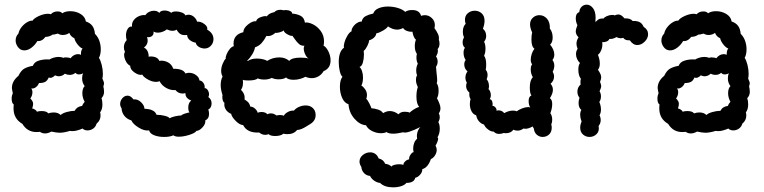

<svg xmlns="http://www.w3.org/2000/svg" viewBox="-20 -587 3273 823"><path d="M47 -413Q47 -431 59 -443Q62 -458 73 -471.5Q84 -485 97.5 -492.5Q111 -500 119 -498Q126 -509 147 -518.5Q168 -528 186 -528Q190 -528 198 -526Q209 -538 227 -538Q241 -538 247 -530Q260 -539 281 -539Q306 -539 325.5 -527Q345 -515 348 -495Q366 -489 375.5 -476.5Q385 -464 387 -442Q400 -429 406 -411.5Q412 -394 412 -376Q412 -353 404 -339Q411 -329 416 -309Q421 -289 421 -270Q421 -262 419 -250Q426 -235 426 -230Q426 -227 423 -216Q424 -212 425 -206.5Q426 -201 426 -193Q426 -178 415 -166Q419 -155 419 -139Q419 -118 409 -105Q411 -101 411 -92Q411 -71 394 -57Q390 -43 379 -35.5Q368 -28 355 -28Q342 -28 334 -36Q308 -25 292 -25Q284 -25 280 -26Q254 -18 236 -18Q223 -18 200 -23Q186 -15 173 -15Q161 -15 151 -22Q146 -21 136 -21Q97 -21 76 -56Q38 -78 38 -122Q38 -133 39 -139Q30 -145 30 -164Q30 -177 35 -187Q31 -205 31 -210Q31 -239 59 -262Q70 -285 84.5 -293Q99 -301 121 -305Q127 -322 149 -328Q171 -334 192 -332Q198 -336 209 -339.5Q220 -343 231 -343Q243 -343 252 -339Q254 -341 262 -341Q268 -341 274 -340Q280 -339 282 -337Q296 -355 315 -355Q321 -355 327 -352V-355Q327 -372 334 -379Q324 -382 312.5 -396.5Q301 -411 299 -423Q283 -430 277 -446Q265 -437 249 -437Q238 -437 228 -443Q211 -438 206 -439Q192 -429 175 -429Q160 -409 140 -411Q131 -395 115.5 -383Q100 -371 84 -371Q66 -371 55 -388Q47 -401 47 -413ZM122 -142Q122 -134 118 -122Q122 -122 129.5 -117.5Q137 -113 138 -108Q146 -111 158 -111Q180 -111 187 -101Q198 -105 210 -105Q229 -105 240 -94Q248 -102 266.5 -107Q285 -112 300 -112Q309 -130 332 -133Q334 -140 343 -151Q339 -157 336 -167Q333 -177 333 -187Q333 -208 343 -218Q332 -232 332 -251Q332 -264 336 -273Q328 -268 318 -268Q309 -268 303 -275Q294 -266 278 -266Q268 -266 258 -271Q247 -260 231 -260Q226 -260 216 -264Q201 -249 189 -255Q183 -241 173.5 -236Q164 -231 147 -231Q143 -220 133.5 -213Q124 -206 114 -208Q119 -201 119 -192Q119 -177 110 -165Q122 -153 122 -142Z M876 -98Q876 -78 860 -71Q862 -56 848 -41Q834 -26 822 -26Q817 -17 792 -9Q767 -1 746 -1Q731 -1 723 -7Q709 0 683 0Q660 0 641.5 -7Q623 -14 619 -28Q599 -25 574.5 -40Q550 -55 543 -71Q525 -76 513.5 -90Q502 -104 501 -123Q495 -132 495 -141Q495 -155 504.5 -166Q514 -177 527 -177Q540 -177 552 -161Q570 -163 584.5 -149Q599 -135 599 -121Q602 -121 614.5 -119.5Q627 -118 637 -112Q647 -106 651 -95Q669 -95 686.5 -90.5Q704 -86 707 -80Q715 -85 730.5 -88.5Q746 -92 757 -92Q760 -96 772 -100Q784 -104 792 -105Q787 -112 787 -126Q787 -147 800 -156Q788 -160 781 -168.5Q774 -177 775 -188Q767 -186 763 -186Q744 -186 732 -201Q712 -199 692.5 -210Q673 -221 664 -239Q657 -236 649 -236Q632 -236 613.5 -246.5Q595 -257 590 -267Q576 -263 557 -276Q538 -289 538 -305Q526 -311 519 -325.5Q512 -340 512 -352Q512 -361 516 -364Q511 -374 511 -384Q511 -402 523 -415Q520 -426 520 -435Q520 -452 527.5 -463.5Q535 -475 546 -473Q544 -489 553.5 -501Q563 -513 577.5 -518.5Q592 -524 603 -522Q609 -531 619 -536Q629 -541 639 -541Q656 -541 663 -531Q664 -536 670.5 -539Q677 -542 686 -542Q694 -542 702 -539Q710 -536 714 -532Q720 -538 735 -538Q747 -538 759 -533.5Q771 -529 775 -521Q781 -524 788 -524Q800 -524 810.5 -515.5Q821 -507 825 -494Q840 -496 856 -484Q872 -472 868 -460Q895 -445 895 -419Q895 -403 884 -391Q873 -379 856 -379Q841 -380 831 -387Q821 -394 819 -404Q806 -406 794.5 -414.5Q783 -423 782 -437Q763 -435 753.5 -441Q744 -447 737 -460Q730 -455 719 -455Q708 -455 695 -461Q688 -455 677.5 -451Q667 -447 657 -447Q646 -447 638 -452Q640 -440 632 -433Q624 -426 610 -428Q613 -421 613 -413Q613 -395 597 -383Q608 -378 613 -366.5Q618 -355 617 -344L625 -345Q655 -345 663 -326L671 -327Q687 -327 701.5 -319Q716 -311 723 -292Q739 -293 754 -288.5Q769 -284 775 -272Q783 -275 790 -275Q807 -275 820.5 -265Q834 -255 835 -242Q844 -242 851.5 -232Q859 -222 857 -209Q864 -210 870 -201.5Q876 -193 876 -182Q876 -176 873 -171Q887 -161 887 -144Q887 -135 883.5 -128Q880 -121 873 -118Q876 -108 876 -98Z M1397 -328Q1397 -294 1367 -282Q1359 -268 1345.5 -260Q1332 -252 1316 -252Q1303 -252 1289 -258Q1281 -253 1267 -249Q1253 -245 1239 -245Q1215 -245 1206 -255Q1196 -247 1174 -247Q1158 -247 1145 -253Q1131 -246 1113 -246Q1096 -246 1085 -251Q1075 -242 1044 -242Q1027 -242 1021 -245Q1024 -216 1013 -202Q1032 -183 1028 -161Q1029 -160 1039 -153Q1049 -146 1053 -130Q1064 -130 1073.5 -121Q1083 -112 1085 -103Q1089 -107 1101 -107Q1110 -107 1117 -104Q1124 -101 1125 -97Q1132 -101 1141 -101Q1154 -101 1165 -92Q1175 -94 1180 -94Q1190 -94 1197 -91Q1200 -99 1213 -106.5Q1226 -114 1240 -113Q1248 -123 1262 -129Q1276 -135 1290 -135Q1317 -135 1329 -113Q1333 -105 1333 -94Q1333 -70 1311 -56Q1306 -53 1294 -45.5Q1282 -38 1272 -34Q1262 -30 1254 -30Q1239 -12 1213 -12Q1201 -12 1195 -14Q1183 -4 1160 -4Q1139 -4 1131 -12Q1124 -9 1117 -9Q1103 -9 1091 -19Q1040 -16 1022 -51Q1008 -51 990.5 -68.5Q973 -86 971 -99Q948 -108 942 -132Q941 -140 942 -147Q938 -148 935.5 -155.5Q933 -163 933 -171Q933 -177 934 -179Q926 -203 926 -223Q926 -243 934 -259Q928 -270 928 -283Q928 -299 935 -315Q942 -331 948 -336Q946 -341 951 -353.5Q956 -366 964.5 -376.5Q973 -387 982 -389L981 -400Q981 -439 1023 -449Q1023 -466 1043 -482Q1063 -498 1078 -496Q1080 -507 1097.5 -513.5Q1115 -520 1124 -517Q1132 -530 1156 -535Q1165 -545 1182 -545Q1187 -545 1195 -543L1204 -544Q1216 -544 1224.5 -539.5Q1233 -535 1232 -529Q1254 -527 1269 -519Q1284 -511 1287 -490Q1300 -493 1320 -483.5Q1340 -474 1354.5 -454.5Q1369 -435 1369 -409Q1369 -403 1367 -391Q1378 -386 1387.5 -367Q1397 -348 1397 -328ZM1269 -340Q1291 -340 1303 -336Q1295 -340 1288.5 -353.5Q1282 -367 1282 -379Q1282 -387 1285 -391Q1271 -390 1261.5 -398.5Q1252 -407 1244.5 -418Q1237 -429 1233 -434Q1228 -431 1212.5 -439.5Q1197 -448 1196 -457Q1192 -452 1179 -448.5Q1166 -445 1159 -446Q1156 -441 1145 -436Q1134 -431 1122 -433Q1112 -414 1101 -402Q1090 -390 1073 -384Q1071 -370 1060.5 -353Q1050 -336 1039 -327L1043 -326Q1057 -336 1081 -336Q1095 -336 1107.5 -333Q1120 -330 1125 -326Q1149 -341 1178 -341Q1202 -341 1220 -326Q1230 -340 1269 -340Z M1753 65Q1751 57 1751 50Q1751 37 1755.5 25.5Q1760 14 1768 8Q1767 4 1767 -3Q1767 -16 1772 -27.5Q1777 -39 1783 -43Q1723 -13 1708 -20Q1682 -14 1666 -14Q1645 -14 1637 -21Q1628 -16 1613 -16Q1593 -16 1574.5 -25.5Q1556 -35 1549 -50Q1522 -52 1499 -78.5Q1476 -105 1474 -140Q1456 -146 1446.5 -167.5Q1437 -189 1437 -215Q1437 -244 1448 -258Q1441 -263 1436.5 -281.5Q1432 -300 1432 -321Q1432 -367 1455 -383Q1452 -388 1456 -403.5Q1460 -419 1469 -434Q1478 -449 1487 -453Q1486 -462 1494 -473Q1502 -484 1513 -490Q1524 -496 1530 -494Q1534 -511 1547.5 -518Q1561 -525 1580 -529Q1585 -544 1602.5 -551.5Q1620 -559 1643 -559Q1666 -559 1686.5 -552.5Q1707 -546 1717 -536Q1727 -544 1747 -544Q1778 -544 1785 -519Q1793 -522 1801 -522Q1818 -522 1831 -509.5Q1844 -497 1844 -480Q1844 -471 1842 -467Q1852 -453 1857.5 -441Q1863 -429 1861 -417Q1864 -408 1864 -401Q1864 -385 1856 -377Q1857 -374 1857 -369Q1857 -358 1849 -345Q1856 -335 1856 -323Q1856 -311 1849 -301Q1851 -283 1851 -277Q1854 -252 1854 -243Q1854 -238 1852 -230Q1860 -219 1860 -198Q1860 -177 1853 -166Q1868 -138 1868 -123Q1868 -111 1861 -101Q1865 -94 1865 -85Q1865 -75 1859 -63Q1865 -54 1865 -35Q1865 -14 1855 2Q1860 3 1857 14.5Q1854 26 1847 37Q1852 47 1852 55Q1852 67 1845 78.5Q1838 90 1827 95Q1814 132 1790 138Q1791 150 1781 161.5Q1771 173 1760 175Q1755 197 1722 197Q1715 206 1699.5 211Q1684 216 1665 216Q1628 216 1609 197Q1596 196 1584 187.5Q1572 179 1566 167Q1551 166 1540.5 155Q1530 144 1529 129Q1521 116 1521 106Q1521 89 1535 77.5Q1549 66 1567 66Q1579 66 1588.5 72.5Q1598 79 1603 92Q1624 97 1631 115Q1648 117 1658 127Q1661 122 1671 119.5Q1681 117 1692 117Q1703 117 1709 120Q1709 112 1717 104.5Q1725 97 1734 96Q1732 88 1739 77Q1746 66 1753 65ZM1715 -108Q1730 -108 1736 -104Q1739 -108 1751.5 -116.5Q1764 -125 1777 -129Q1765 -141 1765 -174Q1765 -196 1771 -214Q1763 -230 1763 -244Q1763 -257 1768 -265Q1764 -272 1764 -284Q1764 -301 1771 -314Q1765 -325 1765 -341Q1765 -348 1767 -356Q1758 -368 1758 -390Q1758 -405 1763 -417Q1757 -421 1753 -431.5Q1749 -442 1748 -451Q1736 -450 1724 -454.5Q1712 -459 1708 -467Q1695 -460 1682 -460Q1663 -460 1643 -474Q1639 -466 1622 -456Q1605 -446 1593 -444Q1592 -434 1583.5 -426Q1575 -418 1562 -414Q1562 -405 1554.5 -390Q1547 -375 1539 -369L1540 -354Q1540 -335 1535.5 -319Q1531 -303 1521 -300Q1528 -294 1532 -281.5Q1536 -269 1536 -255Q1536 -233 1529 -220Q1537 -216 1545 -204.5Q1553 -193 1553 -179Q1553 -172 1550 -163Q1555 -160 1563 -144Q1571 -128 1572 -123Q1587 -122 1601.5 -117Q1616 -112 1622 -102Q1637 -111 1651 -111Q1670 -111 1688 -97Q1697 -108 1715 -108Z M2119 -13Q2105 -13 2096 -23Q2085 -22 2071.5 -32.5Q2058 -43 2055 -53Q2043 -56 2033.5 -66.5Q2024 -77 2021 -93Q2009 -96 2001.5 -109.5Q1994 -123 1994 -141Q1994 -152 1997 -162Q1990 -173 1992 -190Q1978 -202 1978 -218Q1978 -226 1981 -233Q1975 -242 1975 -254Q1975 -269 1984 -281Q1970 -293 1970 -311Q1970 -322 1976 -330Q1967 -343 1967 -361Q1967 -375 1973 -382Q1963 -390 1963 -406Q1963 -416 1969 -428Q1964 -436 1964 -451Q1964 -473 1976 -485Q1973 -494 1973 -502Q1973 -520 1985.5 -530.5Q1998 -541 2015 -541Q2032 -541 2044.5 -530Q2057 -519 2057 -498Q2057 -482 2050 -464Q2064 -452 2064 -433Q2064 -419 2055 -408Q2061 -397 2061 -379Q2061 -360 2055 -348Q2064 -336 2064 -311Q2064 -294 2062 -288Q2070 -279 2070 -265Q2070 -257 2066 -247Q2076 -236 2076 -217Q2076 -211 2074 -205Q2078 -202 2081 -194.5Q2084 -187 2084 -179Q2084 -169 2079 -162Q2087 -161 2090 -151.5Q2093 -142 2091 -133H2092Q2099 -133 2104.5 -125.5Q2110 -118 2108 -112Q2111 -114 2117 -114Q2125 -114 2131.5 -110.5Q2138 -107 2141 -102Q2161 -113 2179 -113Q2188 -113 2195 -110Q2204 -117 2218.5 -122.5Q2233 -128 2244 -128Q2249 -128 2253 -126Q2246 -137 2246 -154Q2246 -173 2258 -178Q2251 -186 2251 -212Q2251 -243 2264 -256Q2255 -271 2255 -289Q2255 -305 2261 -311Q2255 -319 2255 -331Q2255 -343 2259.5 -356.5Q2264 -370 2271 -378Q2258 -387 2258 -417Q2258 -436 2261 -448Q2252 -468 2252 -482Q2252 -500 2264 -511Q2276 -522 2292 -522Q2311 -522 2324.5 -507Q2338 -492 2337 -464Q2342 -459 2345.5 -448.5Q2349 -438 2349 -427Q2349 -405 2338 -396Q2356 -374 2356 -353Q2356 -339 2348 -330Q2356 -319 2356 -306Q2356 -293 2349 -279Q2355 -270 2355 -259Q2355 -241 2340 -228Q2350 -217 2350 -202Q2350 -186 2337 -166Q2347 -160 2347 -141Q2347 -122 2339 -102Q2347 -91 2347 -73Q2347 -62 2343 -55Q2345 -45 2345 -40Q2345 -21 2333.5 -10.5Q2322 0 2306 0Q2292 0 2281 -9.5Q2270 -19 2268 -37Q2267 -38 2265.5 -40.5Q2264 -43 2263 -45Q2246 -35 2232 -35Q2227 -35 2224 -36Q2211 -27 2199 -27Q2189 -27 2180 -31Q2176 -24 2167.5 -20Q2159 -16 2149 -16Q2143 -16 2140 -17Q2129 -13 2119 -13Z M2507 0Q2491 0 2479 -10.5Q2467 -21 2467 -40Q2467 -52 2473 -67Q2467 -81 2467 -96Q2467 -108 2472 -116Q2466 -120 2463 -128Q2460 -136 2460 -146Q2460 -156 2464 -168Q2455 -179 2455 -194Q2455 -213 2469 -225Q2468 -228 2468 -235Q2468 -245 2470 -249Q2459 -263 2459 -289Q2459 -307 2466 -317Q2459 -323 2454 -333.5Q2449 -344 2449 -355Q2449 -367 2456 -378Q2451 -390 2451 -399Q2451 -414 2460 -427Q2448 -439 2448 -452Q2448 -462 2455 -479Q2448 -493 2448 -509Q2448 -530 2463 -535Q2464 -549 2473 -558Q2482 -567 2495 -567Q2510 -567 2521.5 -552.5Q2533 -538 2533 -511Q2533 -500 2532 -493Q2536 -495 2540 -499.5Q2544 -504 2550 -506Q2556 -508 2568 -508Q2570 -513 2581.5 -518Q2593 -523 2604 -523Q2612 -523 2615 -521Q2623 -525 2631 -525Q2643 -525 2657 -508Q2681 -510 2692 -497Q2708 -498 2720 -493Q2732 -488 2739 -472Q2758 -460 2758 -440Q2758 -423 2743.5 -408.5Q2729 -394 2712 -394Q2693 -394 2680 -414Q2669 -414 2663 -416Q2657 -418 2651 -425Q2645 -423 2641 -423Q2632 -423 2622 -428Q2608 -419 2592 -420Q2586 -406 2561 -406Q2562 -403 2562 -396Q2562 -383 2556.5 -370.5Q2551 -358 2543 -352Q2551 -333 2551 -314Q2551 -297 2543 -288Q2546 -284 2549.5 -278Q2553 -272 2555 -267Q2557 -259 2557 -255Q2557 -248 2552 -236Q2557 -224 2557 -218Q2557 -210 2550 -196Q2556 -186 2556 -174Q2556 -160 2549 -150Q2556 -134 2556 -117Q2556 -104 2550 -93Q2555 -83 2555 -73Q2555 -59 2546 -47Q2550 -25 2537.5 -12.5Q2525 0 2507 0Z M2815 -413Q2815 -431 2827 -443Q2830 -458 2841 -471.5Q2852 -485 2865.5 -492.5Q2879 -500 2887 -498Q2894 -509 2915 -518.5Q2936 -528 2954 -528Q2958 -528 2966 -526Q2977 -538 2995 -538Q3009 -538 3015 -530Q3028 -539 3049 -539Q3074 -539 3093.5 -527Q3113 -515 3116 -495Q3134 -489 3143.5 -476.5Q3153 -464 3155 -442Q3168 -429 3174 -411.5Q3180 -394 3180 -376Q3180 -353 3172 -339Q3179 -329 3184 -309Q3189 -289 3189 -270Q3189 -262 3187 -250Q3194 -235 3194 -230Q3194 -227 3191 -216Q3192 -212 3193 -206.5Q3194 -201 3194 -193Q3194 -178 3183 -166Q3187 -155 3187 -139Q3187 -118 3177 -105Q3179 -101 3179 -92Q3179 -71 3162 -57Q3158 -43 3147 -35.5Q3136 -28 3123 -28Q3110 -28 3102 -36Q3076 -25 3060 -25Q3052 -25 3048 -26Q3022 -18 3004 -18Q2991 -18 2968 -23Q2954 -15 2941 -15Q2929 -15 2919 -22Q2914 -21 2904 -21Q2865 -21 2844 -56Q2806 -78 2806 -122Q2806 -133 2807 -139Q2798 -145 2798 -164Q2798 -177 2803 -187Q2799 -205 2799 -210Q2799 -239 2827 -262Q2838 -285 2852.5 -293Q2867 -301 2889 -305Q2895 -322 2917 -328Q2939 -334 2960 -332Q2966 -336 2977 -339.5Q2988 -343 2999 -343Q3011 -343 3020 -339Q3022 -341 3030 -341Q3036 -341 3042 -340Q3048 -339 3050 -337Q3064 -355 3083 -355Q3089 -355 3095 -352V-355Q3095 -372 3102 -379Q3092 -382 3080.5 -396.5Q3069 -411 3067 -423Q3051 -430 3045 -446Q3033 -437 3017 -437Q3006 -437 2996 -443Q2979 -438 2974 -439Q2960 -429 2943 -429Q2928 -409 2908 -411Q2899 -395 2883.5 -383Q2868 -371 2852 -371Q2834 -371 2823 -388Q2815 -401 2815 -413ZM2890 -142Q2890 -134 2886 -122Q2890 -122 2897.5 -117.5Q2905 -113 2906 -108Q2914 -111 2926 -111Q2948 -111 2955 -101Q2966 -105 2978 -105Q2997 -105 3008 -94Q3016 -102 3034.5 -107Q3053 -112 3068 -112Q3077 -130 3100 -133Q3102 -140 3111 -151Q3107 -157 3104 -167Q3101 -177 3101 -187Q3101 -208 3111 -218Q3100 -232 3100 -251Q3100 -264 3104 -273Q3096 -268 3086 -268Q3077 -268 3071 -275Q3062 -266 3046 -266Q3036 -266 3026 -271Q3015 -260 2999 -260Q2994 -260 2984 -264Q2969 -249 2957 -255Q2951 -241 2941.5 -236Q2932 -231 2915 -231Q2911 -220 2901.5 -213Q2892 -206 2882 -208Q2887 -201 2887 -192Q2887 -177 2878 -165Q2890 -153 2890 -142Z"/></svg>

Font: Pangolin
Style: Regular
Weight: 400
Designer: Kevin Burke
Foundry: Google, Inc.
Version: Version 1.101